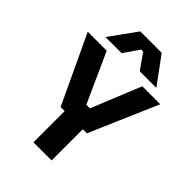

<svg xmlns="http://www.w3.org/2000/svg" viewBox="-273 -1083 1202 1202"><g transform="rotate(45 328.0 -482.0)"><path d="M220.2 -276.5 7 -730H175L328.2 -390.8L299.2 -400.2H382.8L351.8 -390.8L490 -730H649L452.8 -276.5ZM256.2 0V-299.5H416.8V0ZM108.8 -785 238.2 -964H427.8L559.2 -785H412.5L340 -887.5H322.5L252 -785Z"/></g></svg>

Font: SVN-Sora Variable
Style: Regular
Weight: 400
Designer: Jonathan Barnbrook, Julián Moncada
Foundry: Barnbrook Fonts
Version: Version 2.000 - Viet hoa boi STYLEno.1 Fonts